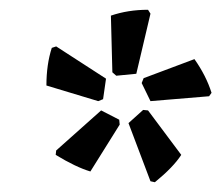

<svg xmlns="http://www.w3.org/2000/svg" viewBox="-20 -761 453 393"><path d="M283 -741 288 -733 259 -610 218 -606 210 -613 207 -729Q242 -741 283 -741ZM95 -666 197 -600 191 -558 181 -554 75 -586Q75 -629 86 -663ZM378 -640Q402 -606 413 -571L408 -564L288 -554L270 -591L274 -601ZM273 -536 283 -535 351 -444Q335 -419 297 -388L288 -390L243 -509ZM187 -535 224 -516 225 -506 165 -410Q135 -419 94 -444L95 -453Z"/></svg>

Font: Alegreya Sans SC
Style: Bold Italic
Weight: 700
Italic angle: -7°
Designer: Juan Pablo del Peral
Foundry: Huerta Tipografica
Version: Version 2.007